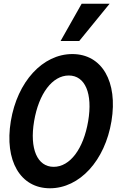

<svg xmlns="http://www.w3.org/2000/svg" viewBox="-20 -1000 640 1030"><path d="M248 10C407 10 543 -138 578 -350C613 -562 527 -710 368 -710C209 -710 73 -562 38 -350C3 -138 89 10 248 10ZM268 -105C180 -105 138 -202 163 -350C188 -498 261 -595 349 -595C437 -595 478 -498 453 -350C428 -202 356 -105 268 -105ZM568 -980H418L305 -780H405Z"/></svg>

Font: CommitMono
Style: Bold Italic
Weight: 700
Monospace: yes
Designer: Eigil Nikolajsen
Foundry: Eigil Nikolajsen
Version: Version 1.143